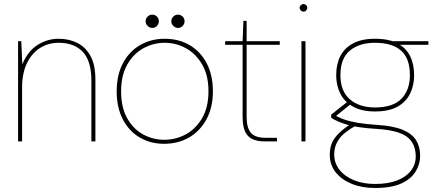

<svg xmlns="http://www.w3.org/2000/svg" viewBox="-20 -704 2218 956"><path d="M70 0V-499H86L91 -384Q119 -450 167.5 -480.5Q216 -511 272 -511Q323 -511 364.5 -490.5Q406 -470 430.5 -425.5Q455 -381 455 -308V0H435V-303Q435 -400 392.5 -445.5Q350 -491 272 -491Q221 -491 180 -465.5Q139 -440 114.5 -390Q90 -340 90 -268V0Z M797 12Q730 12 676.5 -19Q623 -50 592 -109Q561 -168 561 -249Q561 -331 592.5 -390Q624 -449 678.5 -480Q733 -511 800 -511Q869 -511 923 -480Q977 -449 1008.5 -390Q1040 -331 1040 -249Q1040 -168 1007.5 -109Q975 -50 920.5 -19Q866 12 797 12ZM798 -8Q854 -8 904 -34.5Q954 -61 986 -115Q1018 -169 1018 -250Q1018 -329 986.5 -383Q955 -437 905.5 -464Q856 -491 800 -491Q744 -491 694.5 -464Q645 -437 614 -383Q583 -329 583 -249Q583 -169 613.5 -115Q644 -61 693 -34.5Q742 -8 798 -8ZM738 -565Q725 -565 715 -575Q705 -585 705 -598Q705 -612 715 -621.5Q725 -631 738 -631Q752 -631 761.5 -621.5Q771 -612 771 -598Q771 -585 761.5 -575Q752 -565 738 -565ZM866 -565Q853 -565 843 -575Q833 -585 833 -598Q833 -612 843 -621.5Q853 -631 866 -631Q880 -631 889.5 -621.5Q899 -612 899 -598Q899 -585 889.5 -575Q880 -565 866 -565Z M1297 0Q1262 0 1237.5 -11Q1213 -22 1200.5 -49Q1188 -76 1188 -122V-481H1101V-499H1188L1192 -600H1208V-499H1373V-481H1208V-122Q1208 -67 1229.5 -42.5Q1251 -18 1301 -18H1359V0Z M1481 0V-499H1501V0ZM1491 -646Q1484 -646 1478 -652Q1472 -658 1472 -665Q1472 -673 1478.5 -678.5Q1485 -684 1491 -684Q1499 -684 1504.5 -678.5Q1510 -673 1510 -665Q1510 -658 1504.5 -652Q1499 -646 1491 -646Z M1848 232Q1782 232 1731.5 211.5Q1681 191 1651.5 154Q1622 117 1622 66Q1622 35 1632 10Q1642 -15 1665.5 -38.5Q1689 -62 1729 -89L1751 -78Q1690 -44 1667 -10Q1644 24 1644 64Q1644 108 1670.5 141.5Q1697 175 1743 193.5Q1789 212 1848 212Q1912 212 1957 194.5Q2002 177 2026 146Q2050 115 2050 75Q2050 11 2007.5 -22Q1965 -55 1858 -62Q1807 -65 1770 -70.5Q1733 -76 1707.5 -83.5Q1682 -91 1663 -99.5Q1644 -108 1629 -117V-133L1712 -199L1734 -192L1644 -119L1638 -133Q1652 -128 1666.5 -120.5Q1681 -113 1703 -106Q1725 -99 1762 -92.5Q1799 -86 1859 -82Q1939 -77 1985.5 -57.5Q2032 -38 2052 -5.5Q2072 27 2072 72Q2072 113 2049.5 150Q2027 187 1978 209.5Q1929 232 1848 232ZM1847 -149Q1781 -149 1738 -173Q1695 -197 1674.5 -238Q1654 -279 1654 -329Q1654 -384 1674.5 -424.5Q1695 -465 1738 -488Q1781 -511 1847 -511Q1917 -511 1959.5 -488Q2002 -465 2022 -424.5Q2042 -384 2042 -329Q2042 -279 2022 -238Q2002 -197 1959.5 -173Q1917 -149 1847 -149ZM1847 -169Q1937 -169 1979 -212.5Q2021 -256 2021 -330Q2021 -413 1977 -452Q1933 -491 1847 -491Q1769 -491 1722 -452Q1675 -413 1675 -330Q1675 -250 1722 -209.5Q1769 -169 1847 -169ZM1942 -481 1933 -499H2113V-481Z"/></svg>

Font: DM Sans 20pt Thin
Style: Regular
Weight: 250
Version: Version 4.004;gftools[0.9.30]